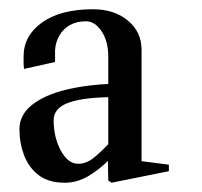

<svg xmlns="http://www.w3.org/2000/svg" viewBox="-20 -735 436 415"><path d="M120 -340Q85 -340 63.5 -356.5Q42 -373 32 -399.5Q22 -426 22 -455Q22 -487 49.5 -508.5Q77 -530 122.5 -541Q168 -552 223 -554L214 -543V-613Q214 -646 199.5 -667.5Q185 -689 166 -689Q146 -689 131.5 -681Q117 -673 108.5 -658.5Q100 -644 99 -626Q99 -618 99 -612.5Q99 -607 99 -601L32 -586Q31 -592 31 -598.5Q31 -605 31 -613Q31 -658 71 -686.5Q111 -715 181 -715Q227 -715 256.5 -690.5Q286 -666 286 -627V-377L276 -388L345 -379V-365L221 -340L214 -345L213 -398L219 -393Q197 -370 172 -355Q147 -340 120 -340ZM149 -381Q167 -381 184 -395Q201 -409 220 -430L214 -413V-537L225 -525Q163 -525 129.5 -513.5Q96 -502 96 -475Q96 -438 111.5 -409.5Q127 -381 149 -381Z"/></svg>

Font: Wittgenstein Medium
Style: Regular
Weight: 500
Designer: Jörg Drees
Foundry: Jörg Drees
Version: Version 1.500